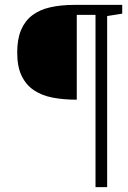

<svg xmlns="http://www.w3.org/2000/svg" viewBox="-20 -691 526 790"><path d="M420.9 -625V79.1H373V-629.9H295.9V-280.8Q241.7 -280.8 196.8 -289.3Q151.9 -297.9 119.4 -319.8Q86.9 -341.8 68.8 -379.4Q50.8 -417 50.8 -475.1Q50.8 -530.3 66.7 -567.6Q82.5 -605 112.5 -627.9Q142.6 -650.9 186.5 -660.9Q230.5 -670.9 286.1 -670.9H482.9V-634.8Z"/></svg>

Font: Charis SIL Viet
Style: Italic
Weight: 400
Italic angle: -11°
Foundry: SIL International
Version: Version 5.000